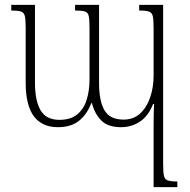

<svg xmlns="http://www.w3.org/2000/svg" viewBox="-20 -512 778 785"><path d="M549 -492H647V156Q647 190 650 205.5Q653 221 665.5 225.5Q678 230 705 230V253H608V-5Q608 -26 608.5 -46Q609 -66 610 -87H606Q587 -38 552.5 -15Q518 8 475 8Q421 8 394 -19.5Q367 -47 356 -90H353Q336 -45 303.5 -18.5Q271 8 217 8Q85 8 85 -173V-398Q85 -432 81.5 -446.5Q78 -461 65.5 -465Q53 -469 26 -469V-492H123V-173Q123 -100 146 -61Q169 -22 223 -22Q269 -22 296 -44.5Q323 -67 334.5 -104.5Q346 -142 346 -188V-396Q346 -430 343 -445.5Q340 -461 327.5 -465Q315 -469 287 -469V-492H385V-173Q385 -98 407.5 -60.5Q430 -23 485 -23Q526 -23 553 -48Q580 -73 594 -114Q608 -155 608 -203V-395Q608 -429 605 -444.5Q602 -460 589.5 -464.5Q577 -469 549 -469Z"/></svg>

Font: Noto Serif Armenian SemiCondensed ExtraLight
Style: Regular
Weight: 200
Width: 4
Designer: Monotype Design Team
Foundry: Monotype Imaging Inc.
Version: Version 2.008; ttfautohint (v1.8.4.7-5d5b)